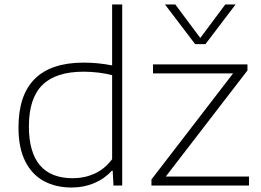

<svg xmlns="http://www.w3.org/2000/svg" viewBox="-20 -828 1164 857"><path d="M62.5 -259Q62.5 -548.5 354 -548.5Q417 -548.5 480.5 -536V-808H525.5V0H486.5L483 -65.5H478.5Q446.5 -30 400.2 -10.5Q354 9 300 9Q229 9 175.8 -19.8Q122.5 -48.5 92.5 -108.2Q62.5 -168 62.5 -259ZM480.5 -117.5V-492.5Q454 -499.5 420.5 -503.8Q387 -508 353 -508Q229 -508 169 -448.5Q109 -389 109 -264Q109 -32.5 305.5 -32.5Q357 -32.5 402.2 -53Q447.5 -73.5 480.5 -117.5ZM720 -40H1091.5V0H656V-27L1020.5 -500.5H663V-540.5H1084.5V-513.5ZM985.5 -808H1031.5L897 -631H851L716.5 -808H762.5L874 -658.5Z"/></svg>

Font: Encode Sans Expanded ExtraLight
Style: Regular
Weight: 275
Width: 7
Designer: Multiple Designers
Foundry: Impallari Type
Version: Version 2.000